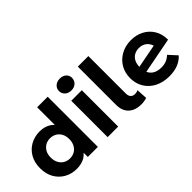

<svg xmlns="http://www.w3.org/2000/svg" viewBox="-22 -1394 2008 2008"><g transform="rotate(-45 982.5 -389.5)"><path d="M302.7 7.6Q227.4 7.6 166.3 -26.6Q105.2 -60.8 69.8 -122.8Q34.4 -184.8 34.4 -269.2Q34.4 -353.6 69.8 -415.5Q105.2 -477.5 166.3 -511.5Q227.4 -545.5 302.7 -545.5Q371.1 -545.5 421.9 -515.6Q472.7 -485.7 501 -424.8Q529.4 -363.8 529.4 -269.2Q529.4 -174.8 502.2 -113.3Q475.1 -51.8 424.5 -22.1Q373.8 7.6 302.7 7.6ZM329.5 -120.1Q368.4 -120.1 399.3 -137.9Q430.1 -155.6 448.5 -189.5Q466.8 -223.3 466.8 -269.2Q466.8 -316 448.5 -349.2Q430.1 -382.3 399.3 -400.1Q368.4 -417.8 329.5 -417.8Q290.6 -417.8 259.8 -400.1Q228.9 -382.3 210.6 -349.2Q192.2 -316 192.2 -269.2Q192.2 -223.3 210.6 -189.5Q228.9 -155.6 259.8 -137.9Q290.6 -120.1 329.5 -120.1ZM471.4 0V-110.2L474 -269.8L464 -429.3V-742H620V0Z M764.3 0V-537.9H920.3V0ZM842.3 -612.7Q799 -612.7 772 -637.9Q744.9 -663 744.9 -700Q744.9 -736.9 772 -762.1Q799 -787.2 842.3 -787.2Q885.6 -787.2 912.7 -763.5Q939.7 -739.7 939.7 -702.8Q939.7 -664 913 -638.4Q886.2 -612.7 842.3 -612.7Z M1257.5 7.6Q1167.2 7.6 1116.3 -40.2Q1065.3 -87.9 1065.3 -177.9V-742H1221.3V-187.5Q1221.3 -153 1238.5 -134.4Q1255.6 -115.7 1288.2 -115.7Q1301 -115.7 1313.1 -118.7Q1325.2 -121.7 1332.2 -125.7L1339.4 -5.2Q1319.3 1.2 1298.8 4.4Q1278.3 7.6 1257.5 7.6Z M1672.7 7.6Q1580.6 7.6 1511.5 -28.2Q1442.4 -64 1404.4 -126.7Q1366.5 -189.4 1366.5 -269.2Q1366.5 -349.8 1403.8 -412.3Q1441.2 -474.7 1506.2 -510.1Q1571.2 -545.5 1653.9 -545.5Q1730.3 -545.5 1793 -513.5Q1855.6 -481.5 1893.6 -420.8Q1931.6 -360.2 1932.2 -274L1497.7 -190L1495.9 -280.7L1840.4 -346.9L1786.6 -292.9Q1787.2 -332.6 1770.3 -363Q1753.5 -393.5 1723.7 -410.9Q1694 -428.3 1654.3 -428.3Q1614.2 -428.3 1583.4 -410.7Q1552.5 -393.1 1535.6 -359.4Q1518.7 -325.8 1518.7 -278.3Q1518.7 -224.9 1537.7 -188.9Q1556.7 -152.8 1592.4 -134.7Q1628.1 -116.6 1677.3 -116.6Q1720.1 -116.6 1752.2 -129.6Q1784.2 -142.6 1812.4 -169.2L1894.8 -79.2Q1857.8 -36.8 1801.9 -14.6Q1745.9 7.6 1672.7 7.6Z"/></g></svg>

Font: Montserrat Alternates Thin
Style: Regular
Weight: 100
Designer: Julieta Ulanovsky
Foundry: Julieta Ulanovsky
Version: Version 9.000